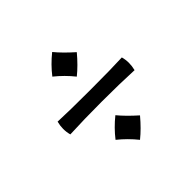

<svg xmlns="http://www.w3.org/2000/svg" viewBox="-133 -665 799 799"><g transform="rotate(-45 266.5 -265.5)"><path d="M73 -265Q73 -283 78 -303Q141 -300 267 -300Q393 -300 456 -303Q461 -285 461 -266Q461 -248 456 -228Q372 -232 267 -232Q162 -232 78 -228Q73 -246 73 -265ZM195 -79Q226 -119 267 -152Q294 -119 339 -79Q303 -36 267 -7Q235 -47 195 -79ZM195 -451Q226 -491 267 -524Q294 -491 339 -451Q303 -408 267 -379Q235 -419 195 -451Z"/></g></svg>

Font: Mirza
Style: Regular
Weight: 400
Designer: Arabic design by Kourosh Beigpour, Latin design by Eduardo Tunni, engineering by Lasse Fister
Version: Version 1.0010g